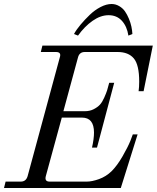

<svg xmlns="http://www.w3.org/2000/svg" viewBox="-30 -940 784 960"><path d="M-10 0 -2 -32H74Q100 -32 108 -59L269 -653Q278 -680 250 -680H174L182 -712H734L688 -484H663Q666 -505 666 -532Q666 -616 639 -648Q612 -680 558 -680H394Q367 -680 360 -653L287 -384H395Q419 -384 438.5 -394Q458 -404 469.5 -416.5Q481 -429 491 -451.5Q501 -474 505.5 -488Q510 -502 516 -526H541L455 -202H430Q440 -246 440 -277Q440 -352 380 -352H279L199 -59Q192 -32 218 -32H404Q430 -32 465 -44.5Q500 -57 528 -84Q556 -112 582.5 -158Q609 -204 622 -236L634 -268H658L574 0ZM340 -770Q352 -792 373 -817Q394 -842 419 -866Q444 -890 473 -905Q502 -920 528 -920Q548 -920 566 -909.5Q584 -899 595 -883Q606 -867 614.5 -846.5Q623 -826 627 -807Q631 -788 632 -770L612 -762Q605 -808 579.5 -836Q554 -864 513 -864Q473 -864 433 -836Q393 -808 360 -762Z"/></svg>

Font: Old Standard TT
Style: Italic
Weight: 400
Italic angle: -15.2°
Designer: Alexey Kryukov <alexios@thessalonica.org.ru>
Version: Version 2.2